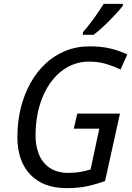

<svg xmlns="http://www.w3.org/2000/svg" viewBox="-20 -964 685 994"><path d="M324 10Q204 10 137 -60Q70 -130 70 -255Q70 -334 87.5 -404.5Q105 -475 137.5 -533.5Q170 -592 215.5 -634.5Q261 -677 318.5 -700.5Q376 -724 443 -724Q505 -724 551 -713Q597 -702 639 -682L604 -604Q569 -621 529 -633Q489 -645 441 -645Q381 -645 330.5 -617Q280 -589 242.5 -537.5Q205 -486 184.5 -416Q164 -346 164 -262Q164 -208 182 -164Q200 -120 238 -94.5Q276 -69 335 -69Q370 -69 399.5 -74.5Q429 -80 449 -87L494 -298H362L380 -376H601L524 -27Q481 -11 433.5 -0.5Q386 10 324 10ZM409 -797Q426 -816 446 -842Q466 -868 484.5 -895Q503 -922 517 -944H616V-934Q606 -921 588 -901Q570 -881 548.5 -859Q527 -837 505 -817.5Q483 -798 465 -784H409Z"/></svg>

Font: Noto Sans Display
Style: Italic
Weight: 400
Italic angle: -12°
Designer: Monotype Design Team
Foundry: Monotype Imaging Inc.
Version: Version 2.003